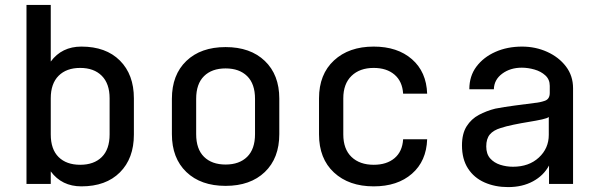

<svg xmlns="http://www.w3.org/2000/svg" viewBox="-20 -750 2440 783"><path d="M88 0V-730H187V-499Q232 -560 312 -560Q412 -560 469 -503Q526 -446 526 -349V-201Q526 -104 469 -47Q412 10 312 10Q232 10 187 -51V0ZM307 -473Q251 -473 219 -441Q187 -409 187 -349V-202Q187 -141 219 -109.5Q251 -78 307 -78Q363 -78 395 -109.5Q427 -141 427 -202V-349Q427 -409 395 -441Q363 -473 307 -473Z M900 8Q799 8 740 -48.5Q681 -105 681 -203V-347Q681 -445 740 -501.5Q799 -558 900 -558Q1001 -558 1060 -501.5Q1119 -445 1119 -348V-203Q1119 -105 1060 -48.5Q1001 8 900 8ZM900 -79Q956 -79 988 -110.5Q1020 -142 1020 -203V-347Q1020 -408 988 -439.5Q956 -471 900 -471Q844 -471 812 -439.5Q780 -408 780 -347V-203Q780 -142 812 -110.5Q844 -79 900 -79Z M1504 10Q1403 10 1342 -46.5Q1281 -103 1281 -202V-349Q1281 -447 1342 -503.5Q1403 -560 1504 -560Q1601 -560 1660 -508.5Q1719 -457 1722 -368H1624Q1621 -418 1589 -445.5Q1557 -473 1504 -473Q1447 -473 1413.5 -440.5Q1380 -408 1380 -349V-202Q1380 -142 1413.5 -110Q1447 -78 1504 -78Q1557 -78 1589 -105Q1621 -132 1624 -182H1722Q1719 -93 1660 -41.5Q1601 10 1504 10Z M2052 13Q1999 13 1956 -6Q1913 -25 1888.5 -63Q1864 -101 1864 -157Q1864 -205 1883 -235Q1902 -265 1933 -281.5Q1964 -298 2000 -307Q2037 -314 2078.5 -319.5Q2120 -325 2159 -330Q2182 -332 2202 -339Q2222 -346 2222 -371V-373V-400Q2222 -426 2204 -442.5Q2186 -459 2159.5 -466.5Q2133 -474 2108 -474Q2061 -474 2028 -449.5Q1995 -425 1994 -386H1894Q1894 -440 1923 -478.5Q1952 -517 2000.5 -538.5Q2049 -560 2109 -560Q2164 -560 2211.5 -538.5Q2259 -517 2288 -479Q2317 -441 2317 -390V0H2219V-75Q2197 -34 2153.5 -10.5Q2110 13 2052 13ZM2072 -70Q2137 -70 2177.5 -107.5Q2218 -145 2218 -200V-273Q2213 -268 2190.5 -263Q2168 -258 2137 -253Q2106 -248 2074.5 -241.5Q2043 -235 2022 -228Q1992 -219 1977.5 -201.5Q1963 -184 1963 -153Q1963 -122 1979 -104Q1995 -86 2020 -78Q2045 -70 2072 -70Z"/></svg>

Font: Tiny Medium
Style: Regular
Weight: 500
Monospace: yes
Designer: Philipp Nurullin, Konstantin Bulenkov
Foundry: JetBrains
Version: Version 2.251; ttfautohint (v1.8.4.7-5d5b)